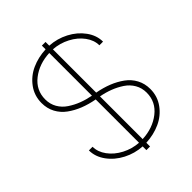

<svg xmlns="http://www.w3.org/2000/svg" viewBox="-233 -933 1087 1087"><g transform="rotate(-45 310.0 -389.5)"><path d="M295.4 -807.6H324.7V-777.8Q384.3 -774.4 437.5 -746.8Q490.7 -719.2 523.4 -674.1Q556.2 -628.9 556.2 -578.6H526.9Q526.9 -619.6 498.8 -658Q470.7 -696.3 423.8 -720.7Q377 -745.1 324.7 -748.5V-401.9Q372.6 -393.1 412.6 -377.2Q452.6 -361.3 485.6 -337.4Q518.6 -313.5 537.4 -278.3Q556.2 -243.2 556.2 -199.7Q556.2 -141.1 522.9 -95.7Q489.7 -50.3 438 -26.9Q386.2 -3.4 324.7 -0.5V29.3H295.4V-0.5Q235.8 -3.9 182.6 -31.5Q129.4 -59.1 96.7 -104.2Q64 -149.4 64 -199.7H93.3Q93.3 -158.7 121.3 -120.4Q149.4 -82 196.3 -57.6Q243.2 -33.2 295.4 -29.8V-376.5Q247.6 -385.3 207.5 -401.1Q167.5 -417 134.5 -440.9Q101.6 -464.8 82.8 -500Q64 -535.2 64 -578.6Q64 -637.2 97.2 -682.6Q130.4 -728 182.1 -751.5Q233.9 -774.9 295.4 -777.8ZM295.4 -748.5Q211.4 -744.6 152.3 -698.5Q93.3 -652.3 93.3 -578.6Q93.3 -541 110.8 -510.5Q128.4 -480 158.7 -460Q189 -439.9 222.7 -427Q256.3 -414.1 295.4 -406.7ZM324.7 -371.6V-29.8Q408.7 -33.7 467.8 -79.8Q526.9 -126 526.9 -199.7Q526.9 -237.3 509.3 -267.8Q491.7 -298.3 461.4 -318.4Q431.2 -338.4 397.5 -351.3Q363.8 -364.3 324.7 -371.6Z"/></g></svg>

Font: Cherry
Style: Light
Weight: 300
Designer: Amin Abedi
Version: Version 1.00 ; ttfautohint (v1.6)